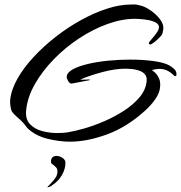

<svg xmlns="http://www.w3.org/2000/svg" viewBox="-20 -624 837 889"><path d="M304 32Q256 32 202 19Q148 6 112 -26Q105 -32 98 -42Q91 -52 81 -62Q69 -74 56 -85Q43 -96 35 -108Q31 -115 28.5 -131.5Q26 -148 27 -161Q32 -209 61 -260Q90 -311 136 -360.5Q182 -410 238.5 -454Q295 -498 356 -531.5Q417 -565 476 -584Q535 -603 584 -603Q596 -603 603 -603.5Q610 -604 636 -597Q656 -591 680 -574Q704 -557 721.5 -534Q739 -511 736 -487Q736 -485 734.5 -481Q733 -477 733 -474Q734 -467 721.5 -453.5Q709 -440 695 -429Q681 -418 675 -418Q672 -418 672 -419Q672 -420 670 -420Q670 -421 669.5 -422Q669 -423 669 -425Q670 -429 681.5 -442Q693 -455 704.5 -471Q716 -487 716 -498Q716 -512 700.5 -520Q685 -528 664.5 -531.5Q644 -535 626.5 -536Q609 -537 606 -537Q545 -537 478 -513Q411 -489 346.5 -446.5Q282 -404 229 -349.5Q176 -295 141.5 -234.5Q107 -174 101 -113Q97 -72 119 -49Q141 -26 175.5 -17Q210 -8 245 -8Q271 -8 292 -11Q324 -16 369.5 -29Q415 -42 463.5 -63Q512 -84 555 -112Q598 -140 626.5 -174Q655 -208 659 -248Q661 -269 650.5 -280.5Q640 -292 623 -297.5Q606 -303 589.5 -304.5Q573 -306 562 -306Q513 -306 455 -290.5Q397 -275 352 -256Q354 -255 357.5 -255Q361 -255 364 -255Q372 -255 380 -255.5Q388 -256 395 -256Q395 -256 395.5 -255Q396 -254 396 -253L312 -237Q303 -236 295.5 -249Q288 -262 289 -270Q291 -289 318 -303.5Q345 -318 387.5 -328Q430 -338 480.5 -343Q531 -348 582 -348Q640 -348 689.5 -341.5Q739 -335 764 -321Q774 -316 785.5 -305.5Q797 -295 797 -282Q797 -274 796 -273Q795 -272 788 -272Q769 -291 752.5 -298Q736 -305 720 -305Q711 -305 702 -303.5Q693 -302 683 -300Q689 -296 699 -286.5Q709 -277 716.5 -260.5Q724 -244 721 -219Q719 -194 699.5 -165.5Q680 -137 651 -111Q567 -35 475 -1.5Q383 32 304 32ZM242 98Q256 98 269.5 107Q283 116 283 129Q283 159 266.5 187Q250 215 224 232Q211 243 199 243Q199 244 198.5 244Q198 244 198 245Q198 243 200 241.5Q202 240 204 237Q207 234 211.5 229.5Q216 225 220 220Q229 211 237.5 198Q246 185 246 171Q246 158 240 151.5Q234 145 229 141Q226 139 223.5 137Q221 135 219 134Q216 129 216 125Q216 98 242 98Z"/></svg>

Font: The Nautigal
Style: Bold
Weight: 700
Designer: Robert E. Leuschke
Foundry: Robert E. Leuschke
Version: Version 1.100; ttfautohint (v1.8.3)